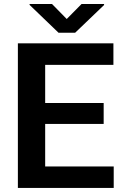

<svg xmlns="http://www.w3.org/2000/svg" viewBox="-20 -924 604 944"><path d="M539.1 -105.5V0H67.9V-710.9H537.6V-605H202.1V-417.5H489.7V-314.5H202.1V-105.5ZM235.8 -904.3 308.1 -830.6 380.9 -904.3H491.7V-899.4L349.6 -763.2H267.6L125.5 -899.9V-904.3Z"/></svg>

Font: Vazirmatn RD FD SemiBold
Style: Regular
Weight: 600
Designer: Saber Rastikerdar
Foundry: Saber Rastikerdar
Version: Version 33.003